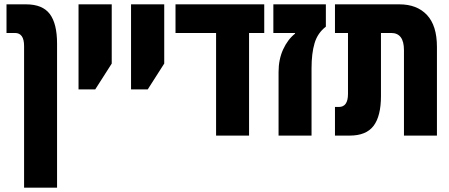

<svg xmlns="http://www.w3.org/2000/svg" viewBox="-20 -625 2070 885"><path d="M91 240V-413Q91 -473 49 -473H10V-605H100Q176 -605 209.5 -560.5Q243 -516 243 -424V240Z M342 -213V-605H495V-332L419 -213Z M584 -213V-605H737V-332L661 -213Z M976 0V-473H789V-605H1198V-473H1128V0Z M1264 0V-293Q1264 -351 1285 -397Q1306 -443 1340 -470V-473H1240V-605H1482V-502Q1444 -473 1430 -426Q1416 -379 1416 -310V0Z M1524 0V-132H1542Q1584 -132 1584 -192V-473H1524V-605H1821Q1902 -605 1948 -556Q1994 -507 1994 -409V0H1842V-394Q1842 -473 1783 -473H1736V-182Q1736 -90 1702 -45Q1668 0 1592 0Z"/></svg>

Font: Noto Sans Hebrew ExtraCondensed ExtraBold
Style: Regular
Weight: 800
Width: 2
Designer: Monotype Design Team
Foundry: Monotype Imaging Inc.
Version: Version 2.004; ttfautohint (v1.8.4.7-5d5b)